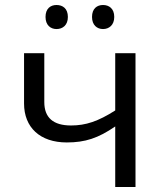

<svg xmlns="http://www.w3.org/2000/svg" viewBox="-20 -748 648 768"><path d="M162.1 -680.2C162.1 -713.9 182.1 -728 206.1 -728C231 -728 251.5 -713.9 251.5 -680.2C251.5 -647.5 231 -631.8 206.1 -631.8C182.1 -631.8 162.1 -647.5 162.1 -680.2ZM348.1 -680.2C348.1 -713.9 368.2 -728 392.1 -728C416 -728 437 -713.9 437 -680.2C437 -647.5 416 -631.8 392.1 -631.8C368.2 -631.8 348.1 -647.5 348.1 -680.2ZM76.2 -535.2H157.2V-339.8C157.2 -277.3 192.9 -246.1 264.2 -246.1C323.2 -246.1 372.6 -262.7 440.9 -306.2V-535.2H522V0H440.9V-242.2C372.6 -195.3 320.8 -178.2 247.1 -178.2C140.1 -178.2 76.2 -238.3 76.2 -334Z"/></svg>

Font: OpenSansEmoji
Style: Regular
Weight: 400
Foundry: MorbZ
Version: Version 1.000;PS 001.000;hotconv 1.0.70;makeotf.lib2.5.58329